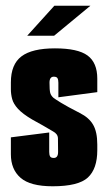

<svg xmlns="http://www.w3.org/2000/svg" viewBox="-20 -645 378 671"><path d="M164 6Q86 6 52 -23.5Q18 -53 18 -106V-165L152 -182V-114Q152 -104 155 -98.5Q158 -93 168 -93Q183 -93 183 -114Q183 -147 182.5 -162Q182 -177 165 -186Q147 -197 129 -207Q111 -217 93 -227Q59 -247 43 -264.5Q27 -282 22.5 -299Q18 -316 18 -333V-357Q18 -420 55 -448Q92 -476 172 -476Q252 -476 286 -451Q320 -426 320 -370V-323L184 -305V-356Q184 -366 181 -371.5Q178 -377 168 -377Q153 -377 153 -356Q153 -330 155.5 -320.5Q158 -311 167 -303Q172 -299 193 -286Q214 -273 259 -250Q291 -234 305.5 -209Q320 -184 320 -140V-120Q320 -55 287 -24.5Q254 6 164 6ZM75 -520 170 -625H296L169 -520Z"/></svg>

Font: Smooch Sans Black
Style: Regular
Weight: 900
Designer: Robert E. Leuschke
Foundry: Robert E. Leuschke
Version: Version 1.010; ttfautohint (v1.8.3)